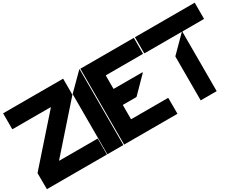

<svg xmlns="http://www.w3.org/2000/svg" viewBox="-103 -1347 2618 2083"><g transform="rotate(-30 1206.0 -305.0)"><path d="M759.8 -780.3Q759.8 -712.9 759.8 -579.1Q599.6 -397.5 279.3 -35.2Q278.3 -34.2 278.3 -33.2Q278.3 -32.2 279.3 -31.2Q279.3 -31.2 280.3 -30.3Q280.3 -30.3 281.2 -30.3Q440.4 -30.3 759.8 -30.3Q759.8 37.1 759.8 169.9Q509.8 169.9 7.8 169.9Q7.8 104.5 6.8 -27.3Q6.8 -29.3 7.8 -31.2Q8.8 -33.2 9.8 -35.2Q168.9 -214.8 487.3 -575.2Q487.3 -576.2 487.3 -577.1Q487.3 -578.1 487.3 -580.1Q487.3 -580.1 486.3 -580.1Q485.4 -580.1 485.4 -580.1Q328.1 -580.1 12.7 -580.1Q10.7 -580.1 9.8 -581.1Q7.8 -583 7.8 -585Q7.8 -630.9 7.8 -677.7Q7.8 -723.6 7.8 -770.5Q7.8 -772.5 7.8 -775.4Q7.8 -777.3 7.8 -780.3Q186.5 -780.3 365.2 -780.3Q543.9 -780.3 722.7 -780.3Q731.4 -780.3 741.2 -780.3Q751 -780.3 759.8 -780.3Z M965.8 -780.3Q965.8 -464.8 965.8 165Q965.8 166 965.8 166Q965.8 167 964.8 168Q963.9 168.9 963.9 168.9Q963.9 168.9 963.9 169.9Q897.5 169.9 765.6 169.9Q765.6 -80.1 765.6 -579.1Q765.6 -581.1 766.6 -584Q767.6 -585.9 769.5 -587.9Q834 -652.3 961.9 -780.3Q962.9 -780.3 963.9 -780.3Q964.8 -780.3 965.8 -780.3Z M1645.5 -780.3Q1645.5 -714.8 1645.5 -585Q1645.5 -583 1644.5 -581.1Q1642.6 -580.1 1640.6 -580.1Q1532.2 -580.1 1422.9 -580.1Q1314.5 -580.1 1206.1 -580.1Q1200.2 -580.1 1194.3 -580.1Q1188.5 -580.1 1182.6 -580.1Q1180.7 -580.1 1178.7 -579.1Q1177.7 -577.1 1177.7 -575.2Q1177.7 -521.5 1177.7 -415Q1177.7 -413.1 1178.7 -411.1Q1180.7 -410.2 1182.6 -410.2Q1300.8 -410.2 1537.1 -410.2Q1538.1 -410.2 1539.1 -409.2Q1541 -407.2 1541 -406.2Q1541 -405.3 1541 -404.3Q1540 -403.3 1540 -403.3Q1478.5 -340.8 1354.5 -214.8Q1352.5 -212.9 1349.6 -210.9Q1346.7 -210 1343.8 -210Q1290 -210 1182.6 -210Q1180.7 -210 1178.7 -209Q1177.7 -207 1177.7 -205.1Q1177.7 -148.4 1177.7 -35.2Q1177.7 -33.2 1178.7 -31.2Q1180.7 -30.3 1182.6 -30.3Q1334 -30.3 1637.7 -30.3Q1640.6 -30.3 1642.6 -28.3Q1643.6 -27.3 1643.6 -24.4Q1643.6 41 1643.6 169.9Q1420.9 169.9 975.6 169.9Q975.6 -146.5 975.6 -780.3Q1134.8 -780.3 1293.9 -780.3Q1453.1 -780.3 1612.3 -780.3Q1620.1 -780.3 1628.9 -780.3Q1636.7 -780.3 1645.5 -780.3Z M2408.2 -780.3Q2408.2 -714.8 2408.2 -584Q2408.2 -581.1 2407.2 -579.1Q2405.3 -577.1 2401.4 -577.1Q2314.5 -577.1 2141.6 -577.1Q2138.7 -577.1 2136.7 -575.2Q2134.8 -573.2 2134.8 -570.3Q2134.8 -323.2 2134.8 169.9Q2067.4 169.9 1934.6 169.9Q1934.6 -11.7 1934.6 -376Q1934.6 -378.9 1935.5 -380.9Q1936.5 -383.8 1938.5 -384.8Q2001 -448.2 2127 -574.2Q2128.9 -575.2 2127.9 -576.2Q2127.9 -577.1 2126 -577.1Q1972.7 -577.1 1664.1 -577.1Q1662.1 -577.1 1661.1 -578.1Q1659.2 -580.1 1659.2 -582Q1659.2 -648.4 1659.2 -780.3Q1836.9 -780.3 2015.6 -780.3Q2193.4 -780.3 2371.1 -780.3Q2380.9 -780.3 2389.6 -780.3Q2399.4 -780.3 2408.2 -780.3Z"/></g></svg>

Font: Avicii Garde
Style: Regular
Weight: 500
Version: Version 1.0